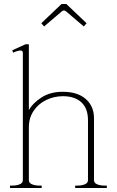

<svg xmlns="http://www.w3.org/2000/svg" viewBox="-20 -938 583 958"><path d="M200 -806 186 -822 287 -918H311L412 -822L398 -806L310 -881Q303 -886 299 -886Q295 -886 288 -881ZM513 -12V0H355V-12H366Q388 -12 403.5 -18.5Q419 -25 419 -39V-338Q419 -397 386 -427.5Q353 -458 294 -458Q250 -458 210.5 -439Q171 -420 147.5 -384.5Q124 -349 124 -303V-39Q124 -25 139.5 -18.5Q155 -12 177 -12H188V0H30V-12H41Q63 -12 78.5 -18.5Q94 -25 94 -39V-674Q94 -686 82 -686Q75 -686 64 -682.5Q53 -679 46 -675L41 -687L107 -717H124V-389Q144 -424 187.5 -452Q231 -480 293 -480Q367 -480 408 -444Q449 -408 449 -348V-39Q449 -25 464.5 -18.5Q480 -12 502 -12Z"/></svg>

Font: Taviraj Thin
Style: Regular
Weight: 100
Designer: Katatrad Team
Foundry: CadsonDemak
Version: Version 1.030